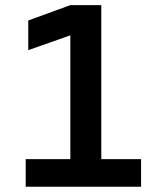

<svg xmlns="http://www.w3.org/2000/svg" viewBox="-20 -713 626 733"><path d="M78.1 0H518.6V-105.5H366.7V-693.4H248.5L87.9 -634.8V-521.5L248.5 -578.1V-105.5H78.1Z"/></svg>

Font: Cascadia Code PL SemiBold
Style: Regular
Weight: 600
Monospace: yes
Designer: Aaron Bell
Foundry: Saja Typeworks
Version: Version 2404.023